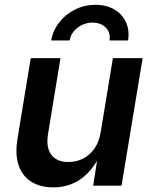

<svg xmlns="http://www.w3.org/2000/svg" viewBox="-20 -790 648 817"><path d="M207 7.3Q151.4 7.3 113.3 -16.6Q75.2 -40.5 59.3 -86.4Q43.5 -132.3 54.2 -198.2L110.8 -542.5H237.3L184.1 -217.8Q175.3 -163.1 198.2 -131.8Q221.2 -100.6 271 -100.6Q304.7 -100.6 333.3 -115Q361.8 -129.4 381.6 -157.5Q401.4 -185.5 408.2 -226.1L460.4 -542.5H586.9L497.1 0H376.5L397.5 -134.8H408.7Q374 -63.5 323.5 -28.1Q272.9 7.3 207 7.3ZM386.2 -769.5Q433.6 -769.5 467.3 -749.3Q501 -729 516.4 -694.6Q531.7 -660.2 524.9 -617.7H445.8Q451.7 -650.9 430.2 -672.4Q408.7 -693.8 374 -693.8Q338.9 -693.8 310.5 -672.4Q282.2 -650.9 276.4 -617.7H197.8Q205.1 -660.2 231.9 -694.6Q258.8 -729 299.1 -749.3Q339.4 -769.5 386.2 -769.5Z"/></svg>

Font: Inter 16pt SemiBold
Style: Italic
Weight: 600
Italic angle: -9.3988°
Version: Version 4.001;git-66647c0bb